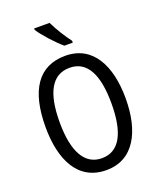

<svg xmlns="http://www.w3.org/2000/svg" viewBox="-170 -1046 959 1159"><g transform="rotate(-20 309.5 -466.5)"><path d="M291 -943H192V-934C217 -893 286 -818 328 -783H382V-795C353 -832 312 -898 291 -943ZM567 -358C567 -568 488 -724 311 -724C139 -724 53 -596 53 -359C53 -151 128 10 311 10C488 10 567 -148 567 -358ZM143 -358C143 -546 197 -647 311 -647C422 -647 476 -547 476 -358C476 -168 421 -67 310 -67C199 -67 143 -170 143 -358Z"/></g></svg>

Font: Noto Sans Myanmar UI Condensed
Style: Regular
Weight: 400
Width: 3
Designer: Monotype Design Team
Foundry: Monotype Imaging Inc.
Version: Version 2.103